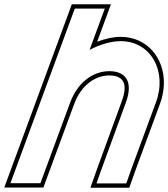

<svg xmlns="http://www.w3.org/2000/svg" viewBox="-37 -805 785 896"><path d="M577.4 -20 552.2 51H413.2L438 -19L550.2 -326C584.5 -419 554.1 -472 474.4 -473C395.4 -473 324.5 -419 290.2 -326L264.4 -256L177.4 -20L151.6 50H11.6L37.4 -20L124.4 -256L150.2 -326L286.3 -695L312.1 -765H452.1L426.3 -695L381 -572.2C429.9 -597.6 480.3 -612.7 526.1 -613C667.1 -613 745.1 -472 690.2 -326ZM596.2 -13.2 709 -319C721.7 -352.9 727.8 -387 727.9 -419.4C728.1 -535.8 648.6 -633 526 -633C490.2 -632.7 452.6 -624.1 416.3 -610.1L480.8 -785H298.2L-17.1 70H165.5L309 -319.1C341.1 -406.1 405.5 -453 474.3 -453C488.5 -452.8 500.6 -450.7 509.9 -447.2C542.1 -435.4 557.5 -403.5 531.4 -332.9L419.2 -25.8L384.9 71H566.3Z"/></svg>

Font: Nordica Plus
Style: NordicaClassicRgOblOl
Weight: 500
Version: Version 1.01